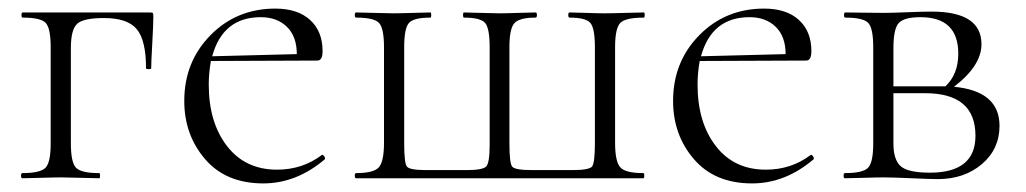

<svg xmlns="http://www.w3.org/2000/svg" viewBox="-20 -415 2388 447"><path d="M329 -386Q335 -386 336 -384.5Q337 -383 337 -377Q337 -358 334.5 -314Q332 -270 332 -256Q332 -254 326 -254Q320 -254 320 -256Q320 -321 298.5 -347Q277 -373 222 -373Q174 -373 159.5 -359.5Q145 -346 145 -303V-81Q145 -37 157 -24.5Q169 -12 211 -12Q213 -12 213 -6Q213 0 211 0Q199 0 169 -1Q139 -2 123 -2Q106 -2 74.5 -1Q43 0 32 0Q29 0 29 -6Q29 -12 32 -12Q74 -12 86 -24.5Q98 -37 98 -81V-305Q98 -349 86.5 -361.5Q75 -374 33 -374Q30 -374 30 -380Q30 -386 33 -386Z M729 -54Q731 -56 734.5 -51.5Q738 -47 736 -44Q670 12 593 12Q506 12 457.5 -44.5Q409 -101 409 -180Q409 -271 470 -333Q531 -395 621 -395Q673 -395 702 -368.5Q731 -342 731 -296Q731 -274 719 -274L471 -273Q466 -245 466 -218Q466 -130 508.5 -75Q551 -20 625 -20Q684 -20 729 -54ZM587 -375Q499 -375 474 -284L671 -289Q671 -330 648 -352.5Q625 -375 587 -375Z M809 0Q806 0 806 -6Q806 -12 809 -12Q850 -12 862 -25.5Q874 -39 874 -83V-305Q874 -349 862.5 -361.5Q851 -374 809 -374Q806 -374 806 -380Q806 -386 809 -386Q820 -386 850 -385Q880 -384 896 -384Q912 -384 941.5 -385Q971 -386 982 -386Q984 -386 984 -380Q984 -374 982 -374Q943 -374 932 -361.5Q921 -349 921 -305V-81Q921 -35 927.5 -27Q934 -19 973 -19H1066Q1104 -19 1112 -27.5Q1120 -36 1120 -78V-305Q1120 -349 1109.5 -361.5Q1099 -374 1060 -374Q1058 -374 1058 -380Q1058 -386 1060 -386Q1071 -386 1099 -385Q1127 -384 1142 -384Q1158 -384 1187 -385Q1216 -386 1227 -386Q1230 -386 1230 -380Q1230 -374 1227 -374Q1189 -374 1177.5 -361Q1166 -348 1166 -305V-81Q1166 -35 1172.5 -27Q1179 -19 1219 -19H1312Q1352 -19 1358.5 -27.5Q1365 -36 1365 -83V-305Q1365 -349 1354.5 -361.5Q1344 -374 1306 -374Q1303 -374 1303 -380Q1303 -386 1306 -386Q1317 -386 1344.5 -385Q1372 -384 1388 -384Q1405 -384 1436 -385Q1467 -386 1479 -386Q1481 -386 1481 -380Q1481 -374 1479 -374Q1436 -374 1424 -361.5Q1412 -349 1412 -305V-83Q1412 -39 1424 -25.5Q1436 -12 1478 -12Q1480 -12 1480 -6Q1480 0 1478 0Z M1867 -54Q1869 -56 1872.5 -51.5Q1876 -47 1874 -44Q1808 12 1731 12Q1644 12 1595.5 -44.5Q1547 -101 1547 -180Q1547 -271 1608 -333Q1669 -395 1759 -395Q1811 -395 1840 -368.5Q1869 -342 1869 -296Q1869 -274 1857 -274L1609 -273Q1604 -245 1604 -218Q1604 -130 1646.5 -75Q1689 -20 1763 -20Q1822 -20 1867 -54ZM1725 -375Q1637 -375 1612 -284L1809 -289Q1809 -330 1786 -352.5Q1763 -375 1725 -375Z M2201 -213Q2307 -203 2307 -122Q2307 -68 2266 -33Q2225 2 2163 2Q2148 2 2102.5 0Q2057 -2 2038 -2Q2021 -2 1989.5 -1Q1958 0 1947 0Q1944 0 1944 -6Q1944 -12 1947 -12Q1989 -12 2001 -24.5Q2013 -37 2013 -81V-305Q2013 -349 2001.5 -361.5Q1990 -374 1948 -374Q1945 -374 1945 -380Q1945 -386 1948 -386Q1959 -386 1989.5 -385.5Q2020 -385 2038 -385Q2054 -385 2091.5 -386.5Q2129 -388 2149 -388Q2265 -388 2265 -312Q2265 -262 2201 -213ZM2123 -375Q2085 -375 2072.5 -361.5Q2060 -348 2060 -303V-214H2169H2181Q2211 -242 2211 -290Q2211 -375 2123 -375ZM2145 -13Q2251 -13 2251 -99Q2251 -198 2134 -198H2060V-81Q2060 -43 2077 -28Q2094 -13 2145 -13Z"/></svg>

Font: t
Style: Regular
Weight: 300
Designer: Christian Thalmann (Catharsis Fonts)
Version: Version 1.000;PS 002.000;hotconv 1.0.88;makeotf.lib2.5.64775